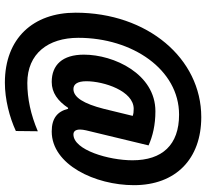

<svg xmlns="http://www.w3.org/2000/svg" viewBox="-49 -711 845 787"><g transform="rotate(90 373.5 -317.5)"><path d="M319 85C387 85 461 66 517 40L518 -50C450 -21 384 -7 320 -7C200 -7 135 -92 135 -216C135 -438 265 -629 450 -629C574 -629 637 -560 637 -438C637 -341 595 -196 531 -196C519 -196 511 -204 511 -223C511 -238 516 -255 522 -280L576 -504C538 -521 492 -532 436 -532C283 -532 204 -362 204 -239C204 -151 246 -107 316 -107C360 -107 394 -132 422 -174H426C437 -130 465 -107 519 -107C655 -107 739 -285 739 -444C739 -616 631 -720 460 -720C220 -720 32 -500 32 -205C32 -31 137 85 319 85ZM345 -196C326 -196 313 -211 313 -249C313 -321 353 -443 426 -443C439 -443 446 -442 455 -439L426 -320C405 -238 379 -196 345 -196Z"/></g></svg>

Font: Noto Sans Display SemiCondensed Extra
Style: Italic
Weight: 800
Width: 4
Italic angle: -12°
Designer: Monotype Design Team
Foundry: Monotype Imaging Inc.
Version: Version 1.900